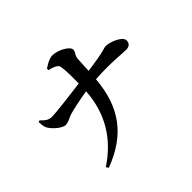

<svg xmlns="http://www.w3.org/2000/svg" viewBox="-182 -1047 1363 1363"><g transform="rotate(-45 500.0 -365.0)"><path d="M81 -522C82 -496 85 -478 90 -465C103 -430 167 -372 202 -372C233 -372 256 -391 286 -400C326 -411 403 -428 474 -439C460 -233 367 -75 192 41L204 59C452 -34 563 -198 584 -450C740 -460 842 -446 883 -446C909 -446 933 -457 933 -491C933 -532 841 -568 800 -568C780 -568 770 -553 589 -529L595 -644C599 -684 619 -686 619 -713C619 -744 543 -789 484 -789C453 -789 413 -764 391 -749L392 -734C425 -726 466 -714 470 -687C477 -650 477 -578 476 -515C362 -500 214 -482 174 -482C140 -482 119 -501 94 -527Z"/></g></svg>

Font: Noto Serif JP
Style: Bold
Weight: 700
Designer: Ryoko NISHIZUKA 西塚涼子 (kana & ideographs); Frank Grießhammer (Latin, Greek & Cyrillic); Wenlong ZHANG 张文龙 (bopomofo); San
Foundry: Adobe
Version: Version 2.001;hotconv 1.1.0;makeotfexe 2.6.0